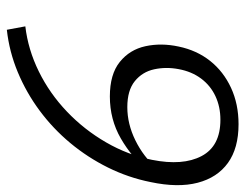

<svg xmlns="http://www.w3.org/2000/svg" viewBox="-98 -609 717 561"><g transform="rotate(90 260.5 -328.5)"><path d="M262 -291Q197 -291 161 -320Q125 -349 115 -395Q105 -441 116 -492Q127 -545 158 -584Q189 -623 236.5 -645Q284 -667 343 -667Q413 -667 456 -636Q499 -605 514 -547.5Q529 -490 512 -410Q499 -345 469.5 -285.5Q440 -226 398 -175.5Q356 -125 303.5 -86Q251 -47 191 -22Q131 3 67 10L57 -44Q125 -52 189 -83.5Q253 -115 306 -165.5Q359 -216 396 -280Q433 -344 447 -414Q465 -504 436 -559Q407 -614 330 -614Q292 -614 261 -599.5Q230 -585 209.5 -557.5Q189 -530 182 -492Q175 -455 182.5 -420.5Q190 -386 217 -364Q244 -342 293 -342Q342 -342 390 -365.5Q438 -389 473 -429L484 -406Q440 -355 384.5 -323Q329 -291 262 -291Z"/></g></svg>

Font: Ysabeau Office
Style: Italic
Weight: 400
Italic angle: -12°
Designer: Christian Thalmann (Catharsis Fonts)
Version: Version 2.001;gftools[0.9.30]; featfreeze: tnum,lnum,ss02